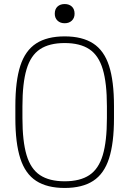

<svg xmlns="http://www.w3.org/2000/svg" viewBox="-20 -920 640 950"><path d="M300 10Q213 10 159 -25Q105 -60 80.5 -136Q56 -212 56 -335V-395Q56 -519 80.5 -594.5Q105 -670 159 -705Q213 -740 300 -740Q387 -740 441 -705Q495 -670 519.5 -594.5Q544 -519 544 -395V-335Q544 -212 519.5 -136Q495 -60 441 -25Q387 10 300 10ZM300 -23Q376 -23 422 -53.5Q468 -84 488.5 -152.5Q509 -221 509 -336V-394Q509 -509 488.5 -577.5Q468 -646 422 -676.5Q376 -707 300 -707Q224 -707 178 -676.5Q132 -646 111.5 -577.5Q91 -509 91 -394V-336Q91 -221 111.5 -152.5Q132 -84 178 -53.5Q224 -23 300 -23ZM300 -805Q278 -805 264.5 -818Q251 -831 251 -852Q251 -875 264.5 -887.5Q278 -900 300 -900Q322 -900 335.5 -887.5Q349 -875 349 -852Q349 -831 335.5 -818Q322 -805 300 -805Z"/></svg>

Font: M PLUS Code Latin Expanded ExtraLight
Style: Regular
Weight: 250
Width: 7
Designer: Coji Morishita
Foundry: UNDERFOREST DESIGN
Version: Version 1.002; ttfautohint (v1.8.3)